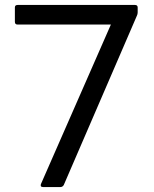

<svg xmlns="http://www.w3.org/2000/svg" viewBox="-20 -754 620 774"><path d="M153 0Q147 0 145 -3.5Q143 -7 145 -12L427 -655H51Q40 -655 40 -666V-724Q40 -734 51 -734H524Q535 -734 535 -724V-704Q535 -697 532 -691L237 -8Q232 0 224 0Z"/></svg>

Font: LINE Seed Sans TH
Style: Regular
Weight: 400
Designer: Dalton Maag Ltd | Thai characters by Cadson Demak Co.,Ltd.
Foundry: Dalton Maag Ltd
Version: Version 1.002